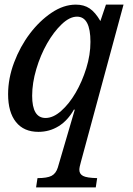

<svg xmlns="http://www.w3.org/2000/svg" viewBox="-20 -560 575 830"><path d="M303 -85 300 -87Q273 -39 233.5 -14.5Q194 10 146 10Q83 10 49 -32.5Q15 -75 15 -153Q15 -221 41 -290Q67 -359 109 -414.5Q151 -470 203 -505Q255 -540 308 -540Q343 -540 367.5 -523.5Q392 -507 414 -469L438 -540H514L330 139Q323 163 323 174Q323 192 339 200.5Q355 209 400 210L394 250H136L142 210Q184 210 203 200Q222 190 230 164ZM313 -488Q281 -488 246.5 -455Q212 -422 183.5 -372Q155 -322 137 -261.5Q119 -201 119 -146Q119 -50 177 -50Q210 -50 244.5 -80.5Q279 -111 307 -159Q335 -207 353 -265Q371 -323 371 -379Q371 -488 313 -488Z"/></svg>

Font: SVN-Libre Baskerville
Style: Italic
Weight: 400
Italic angle: -14°
Designer: Pablo Impallari, Rodrigo Fuenzalida
Foundry: Pablo Impallari, Rodrigo Fuenzalida
Version: Version 1.000; ttfautohint (v1.8.4)